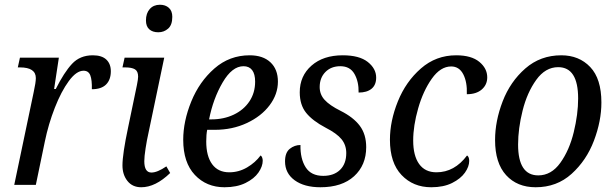

<svg xmlns="http://www.w3.org/2000/svg" viewBox="-20 -779 2585 809"><path d="M122 -391Q131 -432 131 -450Q131 -495 64 -495H55L64 -536H228L208 -404H215Q250 -474 283.5 -510Q317 -546 371 -546Q409 -546 428 -528Q447 -510 447 -479Q447 -443 427 -423Q407 -403 367 -403Q368 -442 360.5 -461.5Q353 -481 332 -481Q302 -481 270 -437.5Q238 -394 211 -325Q184 -256 169 -183L131 0H40Z M595 -693Q595 -723 611 -741Q627 -759 654 -759Q677 -759 691.5 -746Q706 -733 706 -708Q706 -674 688.5 -658.5Q671 -643 647 -643Q623 -643 609 -655.5Q595 -668 595 -693ZM496 -82Q496 -130 520 -243L557 -421Q562 -446 562 -456Q562 -479 548.5 -487Q535 -495 508 -495H496L505 -536H672L605 -216Q599 -190 593.5 -154.5Q588 -119 588 -100Q588 -52 618 -52Q643 -52 681 -78L697 -50Q635 10 575 10Q538 10 517 -16.5Q496 -43 496 -82Z M752 -190Q752 -268 786 -351.5Q820 -435 883.5 -490.5Q947 -546 1032 -546Q1088 -546 1119.5 -516.5Q1151 -487 1151 -435Q1151 -382 1116 -335.5Q1081 -289 1020 -260.5Q959 -232 885 -232H853Q849 -212 849 -183Q849 -121 874 -87Q899 -53 946 -53Q986 -53 1021 -73.5Q1056 -94 1078 -124Q1082 -122 1084.5 -115.5Q1087 -109 1087 -102Q1087 -78 1069 -52Q1051 -26 1014.5 -8Q978 10 926 10Q850 10 801 -42Q752 -94 752 -190ZM871 -276Q923 -276 965 -296Q1007 -316 1031 -352Q1055 -388 1055 -435Q1055 -467 1042.5 -483.5Q1030 -500 1006 -500Q958 -500 918 -431.5Q878 -363 861 -276Z M1181 -99Q1181 -136 1201 -152Q1221 -168 1246 -168Q1245 -110 1268 -74Q1291 -38 1342 -38Q1387 -38 1413 -63.5Q1439 -89 1439 -134Q1439 -168 1419 -192.5Q1399 -217 1352 -241Q1297 -270 1270 -303.5Q1243 -337 1243 -390Q1243 -459 1292.5 -502.5Q1342 -546 1424 -546Q1494 -546 1529.5 -518Q1565 -490 1565 -452Q1565 -421 1545.5 -405Q1526 -389 1491 -389Q1492 -435 1473.5 -467.5Q1455 -500 1414 -500Q1375 -500 1351 -475.5Q1327 -451 1327 -412Q1327 -381 1348 -358Q1369 -335 1415 -312Q1469 -285 1496 -249Q1523 -213 1523 -159Q1523 -83 1472 -36.5Q1421 10 1330 10Q1262 10 1221.5 -19.5Q1181 -49 1181 -99Z M1623 -190Q1623 -269 1656.5 -352Q1690 -435 1753.5 -490.5Q1817 -546 1902 -546Q1966 -546 1999.5 -518.5Q2033 -491 2033 -453Q2033 -422 2010 -402Q1987 -382 1947 -382Q1949 -433 1932 -466Q1915 -499 1881 -499Q1836 -499 1799.5 -447.5Q1763 -396 1742 -322.5Q1721 -249 1721 -187Q1721 -123 1746 -88Q1771 -53 1819 -53Q1895 -53 1948 -124Q1957 -118 1957 -101Q1957 -77 1939 -51.5Q1921 -26 1885 -8Q1849 10 1797 10Q1721 10 1672 -41.5Q1623 -93 1623 -190Z M2066 -189Q2066 -269 2098 -352Q2130 -435 2193.5 -490.5Q2257 -546 2345 -546Q2420 -546 2467 -496.5Q2514 -447 2514 -347Q2514 -269 2482.5 -186Q2451 -103 2388.5 -46.5Q2326 10 2237 10Q2159 10 2112.5 -41Q2066 -92 2066 -189ZM2416 -364Q2416 -496 2332 -496Q2278 -496 2239.5 -442.5Q2201 -389 2182 -313Q2163 -237 2163 -170Q2163 -40 2248 -40Q2303 -40 2341 -93Q2379 -146 2397.5 -222Q2416 -298 2416 -364Z"/></svg>

Font: Noto Serif Narrow
Style: Italic
Weight: 400
Width: 4
Italic angle: -12°
Designer: Monotype Design Team
Foundry: Monotype Imaging Inc.
Version: Version 1.001